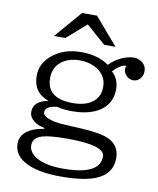

<svg xmlns="http://www.w3.org/2000/svg" viewBox="-95 -842 850 1034"><g transform="rotate(10 330.0 -324.5)"><path d="M269 -768.1H350.6L478 -620.1H416L310.1 -712.9L203.6 -620.1H141.6ZM176.8 -123Q143.1 -129.4 120.6 -146Q91.8 -167.5 91.8 -196.8Q91.8 -255.9 172.9 -271Q86.9 -300.8 86.9 -393.6Q86.9 -457 138.2 -502.9Q202.1 -560.1 302.2 -560.1Q395 -560.1 453.6 -517.1Q480.5 -545.9 518.6 -563.5Q555.2 -580.1 585.9 -580.1Q606.4 -580.1 623 -570.3Q654.8 -552.2 654.8 -517.1Q654.8 -497.1 643.6 -480.5Q628.4 -459 602.5 -459Q581.5 -459 565.4 -475.1Q549.3 -491.2 549.3 -511.7Q549.3 -519.5 552.7 -529.8Q521.5 -528.8 481.9 -486.8Q521 -451.2 521 -395.5Q521 -316.4 458 -274.9Q401.4 -237.8 305.7 -237.8Q261.7 -237.8 225.6 -247.1Q160.6 -241.2 160.6 -206.1Q160.6 -188 191.4 -175.8Q223.6 -162.6 274.9 -160.2L372.1 -154.8Q476.6 -149.4 521.5 -129.4Q585.9 -100.6 585.9 -29.8Q585.9 53.7 505.4 89.4Q438.5 119.1 309.6 119.1Q188.5 119.1 121.1 85.9Q48.8 50.8 48.8 -16.6Q48.8 -60.1 89.4 -87.9Q121.6 -110.4 176.8 -118.2ZM301.3 -515.1Q252.9 -515.1 217.3 -494.6Q160.2 -461.4 160.2 -394Q160.2 -281.7 303.2 -281.7Q370.1 -281.7 408.7 -309.6Q450.2 -339.4 450.2 -395.5Q450.2 -462.9 385.7 -496.1Q349.1 -515.1 301.3 -515.1ZM307.6 -87.9Q214.4 -87.9 172.4 -75.7Q123 -61 123 -20Q123 19.5 167.5 45.4Q218.8 75.2 313 75.2Q514.2 75.2 514.2 -26.4Q514.2 -87.9 307.6 -87.9Z"/></g></svg>

Font: BIZ UDPMincho
Style: Regular
Weight: 400
Designer: TypeBank Co., Ltd.
Foundry: Morisawa Inc.
Version: Version 1.06